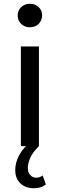

<svg xmlns="http://www.w3.org/2000/svg" viewBox="-20 -777 319 1021"><path d="M91 0V-530H187V0ZM139 -632Q111 -632 92.5 -650Q74 -668 74 -694Q74 -721 92.5 -739Q111 -757 139 -757Q167 -757 185.5 -739.5Q204 -722 204 -696Q204 -669 186 -650.5Q168 -632 139 -632ZM160 224Q116 224 88.5 198Q61 172 61 127Q61 88 82 48Q103 8 151 -29L187 0Q153 34 140.5 63Q128 92 128 116Q128 140 141 154Q154 168 173 168Q191 168 207 156L224 204Q199 224 160 224Z"/></svg>

Font: Montserrat Thin Medium
Style: Regular
Weight: 500
Version: Version 9.000